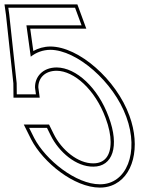

<svg xmlns="http://www.w3.org/2000/svg" viewBox="-195 -815 732 871"><path d="M107 -780H145.5L175 -700H136.5H-75.1L-55.5 -557.8C-31.7 -576.7 -1.4 -588.6 32.9 -589C152.8 -589 320.4 -444 378 -285C437.4 -124 379 22 257.9 21C149.9 21 12 -89 -39.9 -189L-62.9 -235H18.1L34.9 -201C72.3 -125 150.6 -58 228.4 -59C315.9 -59 348.5 -151 298 -285C249.4 -417 151.2 -508 62.4 -509C-1.7 -509 -37.6 -465.8 -36.1 -417.1L-32 -387H-34.5H-113.9H-118.9L-119.4 -437.9L-153.1 -750L-157.3 -780H-131ZM156 -795H-174.6L-168 -748.1L-134.4 -437L-133.8 -372H-14.8L-21.1 -418.3C-21.7 -459.1 6.7 -494 62.4 -494C141.2 -493.1 236.3 -409 284 -279.7C299.6 -238.3 306.8 -201.4 306.9 -171.1C307.1 -106.8 278.3 -74 228.3 -74C158.8 -73.1 84.1 -134.9 48.4 -207.6L27.5 -250H-87.1L-53.3 -182.2C0.8 -78 141.4 36 257.8 36C276.3 36.2 293.9 33.1 309.9 27.3C410.2 -9.3 444.4 -148.5 392.1 -290.1C333 -453.4 162.7 -604 32.9 -604C4.2 -603.7 -21.9 -595.9 -43.9 -583.6L-57.9 -685H196.5Z"/></svg>

Font: Nordica Plus
Style: NordicaClassicLightConOpOblOl
Weight: 300
Version: Version 1.01